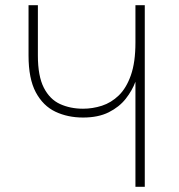

<svg xmlns="http://www.w3.org/2000/svg" viewBox="-20 -720 688 740"><path d="M502 0V-405Q489.5 -371 464.5 -339.2Q439.5 -307.5 399 -287.2Q358.5 -267 300 -267Q241 -267 193.5 -289.5Q146 -312 118 -364.2Q90 -416.5 90 -506V-700H126V-506Q126 -426.5 149 -381.8Q172 -337 211.5 -319Q251 -301 300 -301Q337 -301 372.8 -312.5Q408.5 -324 437.8 -352.2Q467 -380.5 484.5 -430.2Q502 -480 502 -556V-700H538V0Z"/></svg>

Font: Overpass Thin
Style: Regular
Weight: 250
Designer: Delve Withrington, Dave Bailey, Thomas Jockin
Foundry: Delve Fonts LLC
Version: Version 4.000